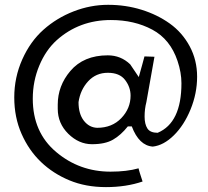

<svg xmlns="http://www.w3.org/2000/svg" viewBox="-20 -763 856 789"><path d="M627.9 -217.3Q725.6 -258.3 725.6 -420.9Q725.6 -464.8 709.5 -512.7Q679.7 -601.6 606 -641.1Q532.2 -680.7 435.5 -680.7Q305.7 -680.7 212.9 -597.7Q168 -557.1 141.4 -493.2Q114.7 -429.2 114.7 -357.4Q114.7 -219.2 210.7 -138.4Q306.6 -57.6 434.1 -57.6Q501 -57.6 549.3 -71.3Q550.8 -66.4 552 -61Q553.2 -55.7 554.7 -51.8L565.9 -17.1Q498.5 5.9 415.3 5.9Q332 5.9 265.1 -22Q198.2 -49.8 148.4 -97.4Q98.6 -145 68.6 -212.9Q38.6 -280.8 38.6 -362.8Q38.6 -444.8 71.5 -518.8Q104.5 -592.8 158.9 -641.1Q213.4 -689.5 282.7 -716.3Q352.1 -743.2 424.3 -743.2Q496.6 -743.2 561.8 -722.9Q627 -702.6 678 -666Q729 -629.4 759.5 -572.8Q790 -516.1 790 -447.8Q790 -379.4 763.2 -313.7Q736.3 -248 694.3 -206.8Q652.3 -165.5 607.9 -160.6Q551.3 -164.6 521.5 -243.7H505.4Q476.6 -207.5 444.3 -189Q412.1 -170.4 358.2 -170.4Q304.2 -170.4 260.7 -213.1Q217.3 -255.9 217.3 -315.9V-333Q217.3 -410.2 269 -471.2Q323.7 -535.6 422.9 -535.6Q476.6 -535.6 515.1 -498.5L550.3 -446.3L555.2 -463.9Q557.1 -471.2 564 -495.4Q570.8 -519.5 573.7 -531.2L614.7 -529.8L581.5 -343.3Q574.2 -315.4 574.2 -284.2Q574.2 -252.9 585.7 -235.1Q597.2 -217.3 627.9 -217.3ZM516.6 -370.1Q516.6 -404.8 494.1 -434.3Q471.7 -463.9 423.1 -463.9Q374.5 -463.9 342.3 -429Q310.1 -394 302.7 -343.3Q302.7 -294.9 324.7 -266.8Q346.7 -238.8 379.4 -237.8Q440.4 -237.8 478.5 -277.6Q516.6 -317.4 516.6 -370.1Z"/></svg>

Font: Bowlby One
Style: Regular
Weight: 400
Designer: vernon adams
Foundry: vernon adams
Version: Version 1.000